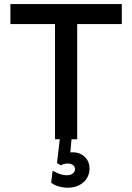

<svg xmlns="http://www.w3.org/2000/svg" viewBox="-20 -674 639 929"><path d="M246.1 0V-654.3H353.5V0ZM30.3 -557.6V-654.3H569.3V-557.6ZM303.7 234.4Q289.1 234.4 266.1 228.5Q243.2 222.7 227.5 210L234.4 152.3Q250 160.2 267.1 167Q284.2 173.8 305.7 173.8Q321.3 173.8 332 165.5Q342.8 157.2 342.8 144.5Q342.8 131.8 333 124.5Q323.2 117.2 306.6 117.2Q299.8 117.2 291.5 119.1Q283.2 121.1 273.4 126L255.9 114.3L269.5 -2H326.2L320.3 63.5Q360.4 59.6 386.7 82Q413.1 104.5 413.1 140.6Q413.1 181.6 383.8 208Q354.5 234.4 303.7 234.4Z"/></svg>

Font: Sen Medium
Style: Regular
Weight: 500
Designer: Kosal Sen, Philatype
Foundry: Philatype
Version: Version 2.000;gftools[0.9.31]